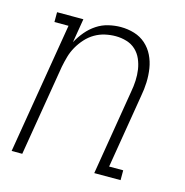

<svg xmlns="http://www.w3.org/2000/svg" viewBox="-86 -618 671 698"><g transform="rotate(15 250.0 -269.0)"><path d="M18 0 100 -493H47V-530H146L131 -440Q143 -462 159 -481Q175 -500 195.5 -513.5Q216 -527 239.5 -532.5Q263 -538 285 -538Q312 -538 336.5 -530.5Q361 -523 379.5 -506.5Q398 -490 409 -467.5Q420 -445 424 -419.5Q428 -394 427 -367.5Q426 -341 421 -315L375 -37H428V0H329L382 -321Q386 -342 387 -363.5Q388 -385 385 -405Q382 -425 374 -443.5Q366 -462 351.5 -475.5Q337 -489 317 -495Q297 -501 276 -501Q256 -501 236 -496.5Q216 -492 198 -481.5Q180 -471 165.5 -455Q151 -439 140.5 -420.5Q130 -402 124.5 -382.5Q119 -363 115 -343L58 0Z"/></g></svg>

Font: Iosevka Slab Extralight
Style: Italic
Weight: 200
Italic angle: -9°
Monospace: yes
Designer: Belleve Invis
Foundry: Belleve Invis
Version: Version 11.1.1; ttfautohint (v1.8.3)